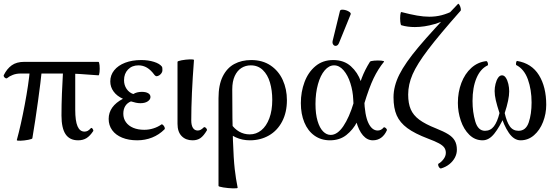

<svg xmlns="http://www.w3.org/2000/svg" viewBox="-20 -751 3025 1043"><path d="M0.5 -342.8Q17.6 -377.4 43.7 -396.2Q69.8 -415 111.8 -415H514.6Q519 -415 520.8 -396.5Q522.5 -377.9 520.8 -359.6Q519 -341.3 514.6 -341.8Q453.1 -346.7 412.8 -349.1Q372.6 -351.6 332 -351.6H92.3Q68.8 -351.6 49.8 -344.2Q30.8 -336.9 19 -326.7Q15.6 -323.7 10.5 -326.2Q5.4 -328.6 2 -333.7Q-1.5 -338.9 0.5 -342.8ZM142.6 -372.6 207.5 -372.1Q201.2 -308.1 186.5 -201.7Q171.9 -95.2 155.8 0Q155.3 4.4 133.5 8.5Q111.8 12.7 91.1 13.4Q70.3 14.2 71.3 9.8Q93.8 -72.3 114.5 -182.6Q135.3 -293 142.6 -372.6ZM314 -123.5Q314 -182.6 316.4 -242.4Q318.8 -302.2 323.7 -390.6H388.7V-154.8Q388.7 -94.2 401.1 -65.2Q413.6 -36.1 439 -36.1Q448.7 -36.1 456.5 -40.3Q464.4 -44.4 474.1 -55.2Q476.6 -57.6 480 -54.7Q483.4 -51.8 485.6 -46.6Q487.8 -41.5 486.8 -39.6Q469.2 -12.7 450 -0.7Q430.7 11.2 404.3 11.2Q358.4 11.2 336.2 -22Q314 -55.2 314 -123.5Z M570.3 -105Q570.3 -139.2 589.8 -166.7Q609.4 -194.3 647.9 -214.4Q615.2 -229 597.2 -253.7Q579.1 -278.3 579.1 -308.6Q579.1 -342.8 600.3 -369.1Q621.6 -395.5 659.7 -410.2Q697.8 -424.8 747.1 -424.8Q785.6 -424.8 816.4 -415Q847.2 -405.3 859.4 -389.2Q861.3 -386.7 861.8 -381.1Q862.3 -375.5 862.3 -369.1Q862.3 -361.3 857.4 -354Q852.5 -346.7 845 -341.8Q837.4 -336.9 829.1 -336.9Q827.6 -336.9 824.7 -338.9Q821.8 -340.8 819.3 -343.8Q799.8 -370.6 778.6 -383.3Q757.3 -396 731.9 -396Q697.3 -396 675.5 -373.5Q653.8 -351.1 653.8 -315.4Q653.8 -288.6 667.7 -268.1Q681.6 -247.6 704.1 -240.2Q723.6 -252 750.5 -252Q772.5 -252 784.9 -244.6Q797.4 -237.3 797.4 -224.1Q797.4 -210.4 782.5 -200.4Q767.6 -190.4 742.7 -190.4Q730.5 -190.4 718 -193.1Q705.6 -195.8 691.4 -200.2Q670.9 -191.9 660.4 -174.8Q649.9 -157.7 649.9 -133.3Q649.9 -106.9 664.1 -87.2Q678.2 -67.4 703.9 -56.6Q729.5 -45.9 763.7 -45.9Q789.1 -45.9 813.2 -53.5Q837.4 -61 857.4 -75.2Q860.4 -77.1 866 -71.8Q871.6 -66.4 874.3 -59.1Q877 -51.8 873.5 -48.3Q844.2 -19 806.4 -3.9Q768.6 11.2 725.1 11.2Q678.7 11.2 643.6 -3.2Q608.4 -17.6 589.4 -43.9Q570.3 -70.3 570.3 -105Z M944.3 -78.1V-415Q944.3 -419.4 966.8 -423.6Q989.3 -427.7 1011.5 -428.5Q1033.7 -429.2 1033.7 -424.8Q1019 -231.9 1019 -97.2Q1019 -70.3 1028.1 -56.2Q1037.1 -42 1054.2 -42Q1062.5 -42 1070.3 -46.1Q1078.1 -50.3 1086.9 -59.1Q1089.8 -62 1094.7 -59.1Q1099.6 -56.2 1102.5 -51Q1105.5 -45.9 1104 -43Q1086.4 -13.2 1069.1 -1Q1051.8 11.2 1025.9 11.2Q989.3 11.2 966.8 -11.7Q944.3 -34.7 944.3 -78.1Z M1167 258.8V-217.3Q1167 -289.6 1189.9 -335.7Q1212.9 -381.8 1252.7 -403.3Q1292.5 -424.8 1345.2 -424.8Q1406.2 -424.8 1450 -395.3Q1493.7 -365.7 1516.1 -316.2Q1538.6 -266.6 1538.6 -207Q1538.6 -140.6 1512.7 -91.1Q1486.8 -41.5 1440.9 -15.1Q1395 11.2 1337.4 11.2Q1295.9 11.2 1260.7 -4.9Q1225.6 -21 1197.3 -50.8L1233.9 -79.6Q1252.9 -51.3 1279.1 -36.1Q1305.2 -21 1336.9 -21Q1372.1 -21 1399.7 -43.5Q1427.2 -65.9 1443.1 -108.4Q1459 -150.9 1459 -208.5Q1459 -260.3 1446.5 -302.7Q1434.1 -345.2 1407.7 -370.6Q1381.3 -396 1342.3 -396Q1314 -396 1291.3 -381.6Q1268.6 -367.2 1255.1 -337.9Q1241.7 -308.6 1241.7 -265.6Q1241.7 -91.8 1245.4 11Q1249 113.8 1255.1 167.2Q1261.2 220.7 1271 268.6Q1272 272.9 1245.8 272.2Q1219.7 271.5 1193.4 267.3Q1167 263.2 1167 258.8Z M1614.3 -190.9Q1614.3 -252 1634.3 -305.4Q1654.3 -358.9 1693.8 -391.8Q1733.4 -424.8 1790 -424.8Q1848.6 -424.8 1886 -391.1Q1923.3 -357.4 1940.2 -308.8Q1957 -260.3 1958.5 -212.4Q1961.4 -124.5 1981 -83.3Q2000.5 -42 2031.7 -42Q2041 -42 2049.3 -46.1Q2057.6 -50.3 2063.5 -58.1Q2065.9 -61 2070.8 -58.6Q2075.7 -56.2 2079.3 -51.3Q2083 -46.4 2081.5 -43Q2069.3 -16.1 2050 -2.4Q2030.8 11.2 2005.4 11.2Q1975.1 11.2 1951.9 -15.4Q1928.7 -42 1915 -91.8Q1901.4 -141.6 1898.9 -210.4Q1897 -256.3 1883.3 -299.3Q1869.6 -342.3 1846.4 -369.1Q1823.2 -396 1794.9 -396Q1767.1 -396 1743.9 -368.9Q1720.7 -341.8 1707.3 -293.7Q1693.8 -245.6 1693.8 -186Q1693.8 -131.8 1705.1 -94Q1716.3 -56.2 1735.1 -37.1Q1753.9 -18.1 1776.4 -18.1Q1813 -18.1 1845.2 -65.7Q1877.4 -113.3 1901.4 -193.4Q1928.7 -283.7 1945.3 -327.4Q1961.9 -371.1 1989.7 -415.5Q1992.7 -419.9 2012.9 -421.6Q2033.2 -423.3 2051.3 -421.6Q2069.3 -419.9 2065.9 -415.5Q2033.7 -376 2009.5 -325.7Q1985.4 -275.4 1958 -185.5Q1941.4 -130.9 1919.7 -88.6Q1897.9 -46.4 1861.6 -17.6Q1825.2 11.2 1772.5 11.2Q1724.1 11.2 1688.2 -14.4Q1652.3 -40 1633.3 -85.9Q1614.3 -131.8 1614.3 -190.9ZM1787.1 -529.3 1826.7 -691.4Q1828.6 -699.7 1844.5 -698.2Q1860.4 -696.8 1874.3 -688.7Q1888.2 -680.7 1884.8 -672.9L1821.8 -518.1Q1816.4 -504.4 1806.6 -502.2Q1796.9 -500 1790.5 -508.3Q1784.2 -516.6 1787.1 -529.3Z M2362.8 137.7Q2376.5 130.4 2389.2 113.8Q2401.9 97.2 2401.9 79.1Q2401.9 63 2393.6 51Q2385.3 39.1 2364.7 27.8Q2344.2 16.6 2305.2 2Q2232.9 -25.4 2192.6 -55.2Q2152.3 -85 2135 -124.3Q2117.7 -163.6 2117.7 -222.2Q2117.7 -282.7 2149.2 -345.7Q2180.7 -408.7 2253.7 -495.6Q2326.7 -582.5 2467.8 -729.5Q2470.7 -732.9 2475.6 -724.9Q2480.5 -716.8 2482.7 -706.3Q2484.9 -695.8 2481.9 -692.4Q2365.7 -561 2305.7 -481.9Q2245.6 -402.8 2221.4 -347.4Q2197.3 -292 2197.3 -237.3Q2197.3 -189.5 2211.2 -157.2Q2225.1 -125 2257.6 -100.8Q2290 -76.7 2348.1 -53.7Q2391.1 -36.6 2415 -21.7Q2439 -6.8 2450.4 12.9Q2461.9 32.7 2461.9 62.5Q2461.9 84.5 2451.2 105Q2440.4 125.5 2420.9 141.1Q2401.4 156.7 2375.5 164.1Q2371.1 165 2366.5 159.4Q2361.8 153.8 2360.4 146.7Q2358.9 139.6 2362.8 137.7ZM2160.6 -613.8Q2156.2 -614.7 2154.5 -633.3Q2152.8 -651.9 2154.5 -669.2Q2156.2 -686.5 2160.6 -685.5Q2209 -672.9 2245.4 -666.5Q2281.7 -660.2 2312.5 -660.2Q2347.2 -660.2 2379.4 -668.5Q2411.6 -676.8 2447.8 -695.3L2444.3 -667.5Q2397 -636.7 2341.3 -620.4Q2285.6 -604 2233.4 -604Q2193.8 -604 2160.6 -613.8Z M2467.3 -191.9Q2467.3 -250.5 2486.3 -300.5Q2505.4 -350.6 2540.3 -382.1Q2575.2 -413.6 2621.1 -418.9Q2625 -419.4 2627.7 -414.3Q2630.4 -409.2 2630.9 -403.1Q2631.3 -397 2629.4 -396Q2589.8 -377.4 2568.4 -326.7Q2546.9 -275.9 2546.9 -202.6Q2546.9 -142.1 2561.8 -91.3Q2576.7 -40.5 2614.7 -40.5Q2644.5 -40.5 2663.1 -64.7Q2681.6 -88.9 2693.4 -136.7Q2679.7 -178.7 2673.3 -206.5Q2667 -234.4 2667 -256.3Q2667 -275.4 2671.9 -295.4Q2676.8 -315.4 2685.8 -328.6Q2694.8 -341.8 2707 -341.8Q2719.2 -341.8 2728 -328.4Q2736.8 -314.9 2741.5 -294.7Q2746.1 -274.4 2746.1 -254.9Q2746.1 -210.9 2721.7 -136.7Q2732.4 -88.9 2749.5 -64.7Q2766.6 -40.5 2796.9 -40.5Q2836.9 -40.5 2852.3 -86.2Q2867.7 -131.8 2867.7 -194.3Q2867.7 -263.7 2847.7 -319.6Q2827.6 -375.5 2784.7 -397.5Q2782.7 -398.4 2783 -404.3Q2783.2 -410.2 2784.9 -415.3Q2786.6 -420.4 2789.1 -419.9Q2868.2 -406.7 2907.7 -342.8Q2947.3 -278.8 2947.3 -181.6Q2947.3 -132.8 2929.9 -88.4Q2912.6 -43.9 2880.9 -16.4Q2849.1 11.2 2808.1 11.2Q2772 11.2 2744.1 -29.5Q2716.3 -70.3 2698.7 -132.3L2719.2 -117.7Q2694.3 -62 2665.5 -25.4Q2636.7 11.2 2601.6 11.2Q2560.1 11.2 2529.5 -18.8Q2499 -48.8 2483.2 -95.7Q2467.3 -142.6 2467.3 -191.9Z"/></svg>

Font: Junicode Two Beta VF
Style: Regular
Weight: 400
Designer: Peter S. Baker
Foundry: Briery Creek Software
Version: Version 1.031 beta; ttfautohint (v1.8.1.43-b0c9)